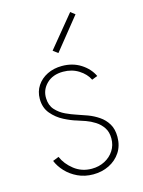

<svg xmlns="http://www.w3.org/2000/svg" viewBox="-116 -821 666 897"><g transform="rotate(-15 217.5 -372.5)"><path d="M222.7 7.8Q181.2 7.8 147.7 -8.1Q114.3 -23.9 91.1 -48.8Q67.9 -73.7 56.6 -101.6L85.9 -113.3Q101.6 -76.2 137.7 -47.9Q173.8 -19.5 222.7 -19.5Q257.3 -19.5 285.4 -34.2Q313.5 -48.8 330.1 -74.5Q346.7 -100.1 346.7 -132.8Q346.7 -164.1 332.5 -185.3Q318.4 -206.5 296.9 -220.2Q275.4 -233.9 252.9 -241.9Q230.5 -250 213.9 -254.9Q186.5 -262.7 153.1 -279.8Q119.6 -296.9 95.5 -325.7Q71.3 -354.5 71.3 -397.5Q71.3 -433.1 89.6 -460.7Q107.9 -488.3 139.4 -503.9Q170.9 -519.5 210.9 -519.5Q262.2 -519.5 301.3 -494.6Q340.3 -469.7 358.4 -431.6L331.1 -420.9Q316.4 -451.2 283.7 -471.7Q251 -492.2 209 -492.2Q158.7 -492.2 128.9 -462.9Q99.1 -433.6 100.6 -392.6Q101.6 -357.9 121.3 -336.2Q141.1 -314.5 168 -302Q194.8 -289.6 217.8 -282.2Q242.2 -274.4 269.5 -264.2Q296.9 -253.9 321 -237.5Q345.2 -221.2 360.6 -195.8Q376 -170.4 376 -132.8Q376 -89.8 355.2 -58.3Q334.5 -26.9 299.6 -9.5Q264.6 7.8 222.7 7.8ZM210.9 -582 187.5 -599.6 313.5 -752.9 335 -736.3Z"/></g></svg>

Font: Reddit Sans ExtraLight
Style: Regular
Weight: 250
Designer: Stephen Hutchings
Foundry: Reddit
Version: Version 1.014